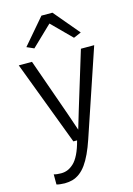

<svg xmlns="http://www.w3.org/2000/svg" viewBox="-154 -902 851 1227"><g transform="rotate(-15 271.5 -289.0)"><path d="M62.5 240.7V173.8Q81.1 179.7 110.4 179.7Q133.3 179.7 153.1 171.9Q172.9 164.1 193.4 145.5Q213.9 127 231.7 90.8Q249.5 54.7 262.7 2.9H238.3L26.9 -556.6H114.3L249 -174.8L287.6 -61.5L321.3 -174.8L438 -556.6H525.9L333.5 14.2Q299.3 116.2 260 171.1Q220.7 226.1 167 241.2Q140.6 247.6 116.2 247.6Q103.5 247.6 85 245.4Q66.4 243.2 62.5 240.7ZM151.4 -635.7 104 -656.7 249 -826.2H321.8L463.9 -657.2L413.6 -635.7L285.2 -764.2Z"/></g></svg>

Font: HaufeMerriweatherSansLt
Style: Regular
Weight: 300
Designer: Eben Sorkin
Foundry: Eben Sorkin
Version: Version 1.56